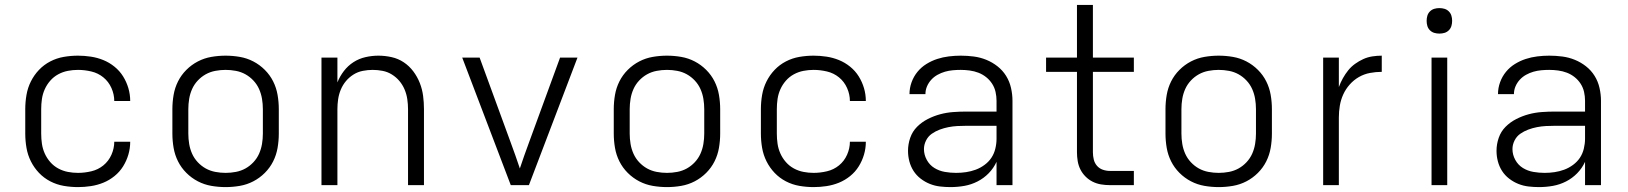

<svg xmlns="http://www.w3.org/2000/svg" viewBox="-20 -755 6640 783"><path d="M298 8Q269 8 240 3Q211 -2 185 -15.5Q159 -29 139 -50Q119 -71 106 -97Q93 -123 88 -152Q83 -181 83 -210V-310Q83 -339 88 -368Q93 -397 106 -423Q119 -449 139 -470Q159 -491 185 -504.5Q211 -518 240 -523Q269 -528 298 -528Q324 -528 350.5 -524Q377 -520 401.5 -510Q426 -500 447 -483Q468 -466 482 -443.5Q496 -421 503.5 -395.5Q511 -370 511 -343Q511 -343 511 -343Q511 -343 511 -343H446Q446 -343 446 -343Q446 -343 446 -343Q446 -370 434.5 -396Q423 -422 401.5 -439.5Q380 -457 352.5 -463.5Q325 -470 298 -470Q277 -470 256.5 -466Q236 -462 217.5 -452Q199 -442 185 -426Q171 -410 162.5 -391Q154 -372 151 -351.5Q148 -331 148 -310V-210Q148 -189 151 -168.5Q154 -148 162.5 -129Q171 -110 185 -94Q199 -78 217.5 -68Q236 -58 256.5 -54Q277 -50 298 -50Q325 -50 352.5 -56.5Q380 -63 401.5 -80.5Q423 -98 434.5 -124Q446 -150 446 -177Q446 -177 446 -177Q446 -177 446 -177H511Q511 -177 511 -177Q511 -177 511 -177Q511 -150 503.5 -124.5Q496 -99 482 -76.5Q468 -54 447 -37Q426 -20 401.5 -10Q377 0 350.5 4Q324 8 298 8Z M900 8Q871 8 842 3Q813 -2 787 -15.5Q761 -29 740 -50Q719 -71 706 -97Q693 -123 688 -152Q683 -181 683 -210V-310Q683 -339 688 -368Q693 -397 706 -423Q719 -449 740 -470Q761 -491 787 -504.5Q813 -518 842 -523Q871 -528 900 -528Q929 -528 958 -523Q987 -518 1013 -504.5Q1039 -491 1060 -470Q1081 -449 1094 -423Q1107 -397 1112 -368Q1117 -339 1117 -310V-210Q1117 -181 1112 -152Q1107 -123 1094 -97Q1081 -71 1060 -50Q1039 -29 1013 -15.5Q987 -2 958 3Q929 8 900 8ZM900 -50Q921 -50 942 -54Q963 -58 981 -68Q999 -78 1013.5 -93.5Q1028 -109 1036.5 -128Q1045 -147 1048.5 -168Q1052 -189 1052 -210V-310Q1052 -331 1048.5 -352Q1045 -373 1036.5 -392Q1028 -411 1013.5 -426.5Q999 -442 981 -452Q963 -462 942 -466Q921 -470 900 -470Q879 -470 858 -466Q837 -462 819 -452Q801 -442 786.5 -426.5Q772 -411 763.5 -392Q755 -373 751.5 -352Q748 -331 748 -310V-210Q748 -189 751.5 -168Q755 -147 763.5 -128Q772 -109 786.5 -93.5Q801 -78 819 -68Q837 -58 858 -54Q879 -50 900 -50Z M1291 0V-520H1356V-419Q1366 -444 1382.5 -465.5Q1399 -487 1421.5 -501.5Q1444 -516 1470.5 -522Q1497 -528 1523 -528Q1550 -528 1577 -522Q1604 -516 1626.5 -501Q1649 -486 1665.5 -464Q1682 -442 1692 -416.5Q1702 -391 1705.5 -364Q1709 -337 1709 -310V0H1644V-310Q1644 -330 1641 -350.5Q1638 -371 1630 -390Q1622 -409 1609 -424.5Q1596 -440 1578.5 -451Q1561 -462 1540.5 -466Q1520 -470 1500 -470Q1480 -470 1459.5 -466Q1439 -462 1421.5 -451Q1404 -440 1391 -424.5Q1378 -409 1370 -390Q1362 -371 1359 -350.5Q1356 -330 1356 -310V0Z M2063 0 1865 -520H1936L2063 -173Q2073 -147 2082 -120.5Q2091 -94 2100 -68Q2109 -94 2118 -120.5Q2127 -147 2137 -173L2264 -520H2335L2137 0Z M2700 8Q2671 8 2642 3Q2613 -2 2587 -15.5Q2561 -29 2540 -50Q2519 -71 2506 -97Q2493 -123 2488 -152Q2483 -181 2483 -210V-310Q2483 -339 2488 -368Q2493 -397 2506 -423Q2519 -449 2540 -470Q2561 -491 2587 -504.5Q2613 -518 2642 -523Q2671 -528 2700 -528Q2729 -528 2758 -523Q2787 -518 2813 -504.5Q2839 -491 2860 -470Q2881 -449 2894 -423Q2907 -397 2912 -368Q2917 -339 2917 -310V-210Q2917 -181 2912 -152Q2907 -123 2894 -97Q2881 -71 2860 -50Q2839 -29 2813 -15.5Q2787 -2 2758 3Q2729 8 2700 8ZM2700 -50Q2721 -50 2742 -54Q2763 -58 2781 -68Q2799 -78 2813.5 -93.5Q2828 -109 2836.5 -128Q2845 -147 2848.5 -168Q2852 -189 2852 -210V-310Q2852 -331 2848.5 -352Q2845 -373 2836.5 -392Q2828 -411 2813.5 -426.5Q2799 -442 2781 -452Q2763 -462 2742 -466Q2721 -470 2700 -470Q2679 -470 2658 -466Q2637 -462 2619 -452Q2601 -442 2586.5 -426.5Q2572 -411 2563.5 -392Q2555 -373 2551.5 -352Q2548 -331 2548 -310V-210Q2548 -189 2551.5 -168Q2555 -147 2563.5 -128Q2572 -109 2586.5 -93.5Q2601 -78 2619 -68Q2637 -58 2658 -54Q2679 -50 2700 -50Z M3298 8Q3269 8 3240 3Q3211 -2 3185 -15.5Q3159 -29 3139 -50Q3119 -71 3106 -97Q3093 -123 3088 -152Q3083 -181 3083 -210V-310Q3083 -339 3088 -368Q3093 -397 3106 -423Q3119 -449 3139 -470Q3159 -491 3185 -504.5Q3211 -518 3240 -523Q3269 -528 3298 -528Q3324 -528 3350.5 -524Q3377 -520 3401.5 -510Q3426 -500 3447 -483Q3468 -466 3482 -443.5Q3496 -421 3503.5 -395.5Q3511 -370 3511 -343Q3511 -343 3511 -343Q3511 -343 3511 -343H3446Q3446 -343 3446 -343Q3446 -343 3446 -343Q3446 -370 3434.5 -396Q3423 -422 3401.5 -439.5Q3380 -457 3352.5 -463.5Q3325 -470 3298 -470Q3277 -470 3256.5 -466Q3236 -462 3217.5 -452Q3199 -442 3185 -426Q3171 -410 3162.5 -391Q3154 -372 3151 -351.5Q3148 -331 3148 -310V-210Q3148 -189 3151 -168.5Q3154 -148 3162.5 -129Q3171 -110 3185 -94Q3199 -78 3217.5 -68Q3236 -58 3256.5 -54Q3277 -50 3298 -50Q3325 -50 3352.5 -56.5Q3380 -63 3401.5 -80.5Q3423 -98 3434.5 -124Q3446 -150 3446 -177Q3446 -177 3446 -177Q3446 -177 3446 -177H3511Q3511 -177 3511 -177Q3511 -177 3511 -177Q3511 -150 3503.5 -124.5Q3496 -99 3482 -76.5Q3468 -54 3447 -37Q3426 -20 3401.5 -10Q3377 0 3350.5 4Q3324 8 3298 8Z M3856 8Q3835 8 3813.5 5.5Q3792 3 3772 -5Q3752 -13 3734.5 -26.5Q3717 -40 3705.5 -58Q3694 -76 3688.5 -97Q3683 -118 3683 -140Q3683 -167 3692 -193Q3701 -219 3720 -238Q3739 -257 3763.5 -269.5Q3788 -282 3814 -289Q3840 -296 3867 -298Q3894 -300 3921 -300H4044V-344Q4044 -362 4040 -380Q4036 -398 4026 -413.5Q4016 -429 4001.5 -440.5Q3987 -452 3970 -458.5Q3953 -465 3934.5 -467.5Q3916 -470 3898 -470Q3882 -470 3865.5 -468.5Q3849 -467 3833.5 -462.5Q3818 -458 3803.5 -450Q3789 -442 3778 -430Q3767 -418 3760.5 -403Q3754 -388 3754 -371H3689Q3689 -396 3697.5 -419.5Q3706 -443 3721.5 -462Q3737 -481 3758 -494Q3779 -507 3802 -514.5Q3825 -522 3849.5 -525Q3874 -528 3898 -528Q3925 -528 3951.5 -524.5Q3978 -521 4002.5 -511Q4027 -501 4048 -484.5Q4069 -468 4083 -445.5Q4097 -423 4103 -396.5Q4109 -370 4109 -344V0H4044V-95Q4032 -69 4012 -48.5Q3992 -28 3966.5 -15Q3941 -2 3913 3Q3885 8 3856 8ZM3879 -50Q3900 -50 3920 -53Q3940 -56 3959 -63Q3978 -70 3995 -82.5Q4012 -95 4023 -111.5Q4034 -128 4039 -148.5Q4044 -169 4044 -189V-242H3921Q3902 -242 3884 -241Q3866 -240 3848 -236.5Q3830 -233 3812.5 -226.5Q3795 -220 3780 -209.5Q3765 -199 3756.5 -182Q3748 -165 3748 -147Q3748 -124 3759.5 -103Q3771 -82 3790.5 -70Q3810 -58 3833 -54Q3856 -50 3879 -50Z M4506 0Q4488 0 4470 -3Q4452 -6 4436 -14Q4420 -22 4407 -35Q4394 -48 4386 -64Q4378 -80 4375 -98Q4372 -116 4372 -134V-462H4246V-520H4372V-735H4437V-520H4604V-462H4437V-134Q4437 -119 4440.5 -104.5Q4444 -90 4453.5 -79Q4463 -68 4477 -63Q4491 -58 4506 -58H4604V0Z M4950 8Q4921 8 4892 3Q4863 -2 4837 -15.5Q4811 -29 4790 -50Q4769 -71 4756 -97Q4743 -123 4738 -152Q4733 -181 4733 -210V-310Q4733 -339 4738 -368Q4743 -397 4756 -423Q4769 -449 4790 -470Q4811 -491 4837 -504.5Q4863 -518 4892 -523Q4921 -528 4950 -528Q4979 -528 5008 -523Q5037 -518 5063 -504.5Q5089 -491 5110 -470Q5131 -449 5144 -423Q5157 -397 5162 -368Q5167 -339 5167 -310V-210Q5167 -181 5162 -152Q5157 -123 5144 -97Q5131 -71 5110 -50Q5089 -29 5063 -15.5Q5037 -2 5008 3Q4979 8 4950 8ZM4950 -50Q4971 -50 4992 -54Q5013 -58 5031 -68Q5049 -78 5063.5 -93.5Q5078 -109 5086.5 -128Q5095 -147 5098.5 -168Q5102 -189 5102 -210V-310Q5102 -331 5098.5 -352Q5095 -373 5086.5 -392Q5078 -411 5063.5 -426.5Q5049 -442 5031 -452Q5013 -462 4992 -466Q4971 -470 4950 -470Q4929 -470 4908 -466Q4887 -462 4869 -452Q4851 -442 4836.5 -426.5Q4822 -411 4813.5 -392Q4805 -373 4801.5 -352Q4798 -331 4798 -310V-210Q4798 -189 4801.5 -168Q4805 -147 4813.5 -128Q4822 -109 4836.5 -93.5Q4851 -78 4869 -68Q4887 -58 4908 -54Q4929 -50 4950 -50Z M5376 0V-520H5440V-400Q5447 -419 5456.5 -436Q5466 -453 5478 -468Q5490 -483 5506 -494.5Q5522 -506 5539.5 -514Q5557 -522 5576.5 -525Q5596 -528 5615 -528V-462Q5591 -462 5567 -457.5Q5543 -453 5522 -441Q5501 -429 5484.5 -410.5Q5468 -392 5458 -370Q5448 -348 5444 -324Q5440 -300 5440 -276V0Z M5818 0V-520H5882V0ZM5850 -618Q5839 -618 5829 -621Q5819 -624 5811.5 -631.5Q5804 -639 5801 -649Q5798 -659 5798 -670Q5798 -681 5801 -691Q5804 -701 5811.5 -708.5Q5819 -716 5829 -719Q5839 -722 5850 -722Q5861 -722 5871 -719Q5881 -716 5888.5 -708.5Q5896 -701 5899 -691Q5902 -681 5902 -670Q5902 -659 5899 -649Q5896 -639 5888.5 -631.5Q5881 -624 5871 -621Q5861 -618 5850 -618Z M6256 8Q6235 8 6213.5 5.5Q6192 3 6172 -5Q6152 -13 6134.5 -26.5Q6117 -40 6105.5 -58Q6094 -76 6088.5 -97Q6083 -118 6083 -140Q6083 -167 6092 -193Q6101 -219 6120 -238Q6139 -257 6163.5 -269.5Q6188 -282 6214 -289Q6240 -296 6267 -298Q6294 -300 6321 -300H6444V-344Q6444 -362 6440 -380Q6436 -398 6426 -413.5Q6416 -429 6401.5 -440.5Q6387 -452 6370 -458.5Q6353 -465 6334.5 -467.5Q6316 -470 6298 -470Q6282 -470 6265.5 -468.5Q6249 -467 6233.5 -462.5Q6218 -458 6203.5 -450Q6189 -442 6178 -430Q6167 -418 6160.5 -403Q6154 -388 6154 -371H6089Q6089 -396 6097.5 -419.5Q6106 -443 6121.5 -462Q6137 -481 6158 -494Q6179 -507 6202 -514.5Q6225 -522 6249.5 -525Q6274 -528 6298 -528Q6325 -528 6351.5 -524.5Q6378 -521 6402.5 -511Q6427 -501 6448 -484.5Q6469 -468 6483 -445.5Q6497 -423 6503 -396.5Q6509 -370 6509 -344V0H6444V-95Q6432 -69 6412 -48.5Q6392 -28 6366.5 -15Q6341 -2 6313 3Q6285 8 6256 8ZM6279 -50Q6300 -50 6320 -53Q6340 -56 6359 -63Q6378 -70 6395 -82.5Q6412 -95 6423 -111.5Q6434 -128 6439 -148.5Q6444 -169 6444 -189V-242H6321Q6302 -242 6284 -241Q6266 -240 6248 -236.5Q6230 -233 6212.5 -226.5Q6195 -220 6180 -209.5Q6165 -199 6156.5 -182Q6148 -165 6148 -147Q6148 -124 6159.5 -103Q6171 -82 6190.5 -70Q6210 -58 6233 -54Q6256 -50 6279 -50Z"/></svg>

Font: Iosevka Aile Custom Light
Style: Regular
Weight: 300
Designer: Belleve Invis
Foundry: Belleve Invis
Version: Version 17.0.2; ttfautohint (v1.8.3)